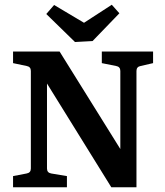

<svg xmlns="http://www.w3.org/2000/svg" viewBox="-20 -789 694 809"><path d="M573 -511Q555 -508 555 -490V0H449L152 -479L178 -482V-79Q178 -61 196 -58L262 -47V0H35V-47L92 -58Q110 -61 110 -79V-490Q110 -508 92 -511L35 -523V-572H231L512 -121L487 -118V-490Q487 -508 469 -511L409 -523V-572H625V-523ZM483 -733 370 -616 296 -612 175 -730 208 -768 334 -693 451 -769Z"/></svg>

Font: Yrsa SemiBold
Style: Regular
Weight: 600
Version: Version 2.004